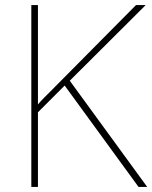

<svg xmlns="http://www.w3.org/2000/svg" viewBox="-20 -734 598 754"><path d="M103 0V-714H129V-324Q140 -337 153 -350Q166 -363 179 -376L514 -714H552L254 -417L558 0H524L234 -398L129 -293V0Z"/></svg>

Font: Noto Sans Symbols Thin
Style: Regular
Weight: 250
Version: Version 2.002